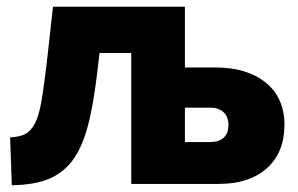

<svg xmlns="http://www.w3.org/2000/svg" viewBox="-20 -545 882 569"><path d="M193 -67Q221 -103 238.5 -165Q256 -227 268 -329L275 -388H369V0H629Q719 0 771 -46.5Q823 -93 823 -176Q823 -215 809 -246.5Q795 -278 768 -300Q712 -345 620 -345H528V-525H137L118 -354Q109 -279 102 -240.5Q95 -202 84 -180Q72 -157 55 -148Q38 -139 10 -138L15 4Q79 3 121.5 -13.5Q164 -30 193 -67ZM528 -226H604Q628 -226 642.5 -212.5Q657 -199 657 -175Q657 -150 643 -137Q629 -124 603 -124H528Z"/></svg>

Font: RT Raleway ExtraBold
Style: Regular
Weight: 400
Designer: Matt McInerney, Pablo Impallari, Rodrigo Fuenzalida — Edited by Milan Moffatt in April 2016
Foundry: Matt McInerney, Pablo Impallari, Rodrigo Fuenzalida — Edited by Milan Moffatt in April 2016
Version: Version 3.001